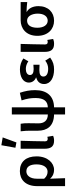

<svg xmlns="http://www.w3.org/2000/svg" viewBox="927 -1750 1001 2896"><g transform="rotate(-90 1428.0 -302.5)"><path d="M68 178H188C185 99 183 32 180 -49C219 -3 267 12 314 12C418 12 517 -85 517 -253C517 -410 436 -504 295 -504C168 -504 68 -421 68 -242ZM288 -86C253 -86 217 -95 180 -137V-249C180 -350 229 -406 291 -406C363 -406 396 -349 396 -252C396 -142 347 -86 288 -86Z M752 12C788 12 808 6 827 -2L812 -90C801 -86 790 -84 782 -84C757 -84 744 -95 744 -125C744 -223 749 -369 752 -492H632V-131C632 -43 661 12 752 12ZM727 -556 803 -763 685 -783 647 -571Z M1149 178H1257V12C1424 9 1516 -93 1516 -274C1516 -355 1502 -427 1476 -504L1361 -478C1389 -394 1397 -335 1397 -269C1397 -139 1348 -85 1257 -82V-625H1149V-82C1053 -82 1015 -143 1015 -222C1015 -257 1017 -327 1017 -373C1017 -418 1016 -458 1009 -492H895C902 -439 904 -387 904 -348V-231C904 -96 971 9 1149 12Z M1827 12C1892 12 1945 -1 2007 -47L1961 -121C1918 -88 1877 -77 1838 -77C1763 -77 1721 -104 1721 -149C1721 -190 1753 -210 1819 -210C1844 -210 1871 -209 1899 -207V-300C1875 -298 1854 -296 1834 -296C1772 -296 1744 -316 1744 -352C1744 -391 1782 -414 1835 -414C1876 -414 1915 -401 1951 -376L1994 -451C1947 -484 1889 -503 1830 -503C1724 -503 1630 -461 1630 -367C1630 -324 1656 -278 1706 -261V-257C1649 -242 1608 -206 1608 -138C1608 -41 1703 12 1827 12Z M2213 12C2249 12 2269 6 2288 -2L2273 -90C2262 -86 2251 -84 2243 -84C2218 -84 2205 -95 2205 -125C2205 -223 2210 -369 2213 -492H2093V-131C2093 -43 2122 12 2213 12Z M2563 12C2690 12 2783 -76 2783 -223C2783 -305 2752 -369 2698 -399V-403C2751 -402 2790 -399 2844 -393V-492H2569C2448 -492 2335 -411 2335 -240C2335 -77 2439 12 2563 12ZM2564 -84C2500 -84 2457 -143 2457 -240C2457 -347 2501 -395 2565 -395C2632 -395 2670 -321 2670 -234C2670 -141 2628 -84 2564 -84Z"/></g></svg>

Font: Source Sans Pro Semibold
Style: Regular
Weight: 600
Designer: Paul D. Hunt
Foundry: Adobe Systems Incorporated
Version: Version 3.006;hotconv 1.0.111;makeotfexe 2.5.65597